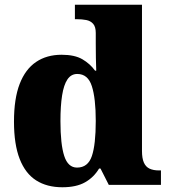

<svg xmlns="http://www.w3.org/2000/svg" viewBox="-20 -780 715 810"><path d="M243 10Q178 10 132.5 -19Q87 -48 63 -109.5Q39 -171 39 -267Q39 -364 63 -426Q87 -488 132 -518.5Q177 -549 240 -549Q295 -549 327.5 -530Q360 -511 381 -482H386Q385 -505 384.5 -536Q384 -567 384 -596V-641Q384 -667 373 -679.5Q362 -692 344 -695.5Q326 -699 304 -699H296V-760H579V-143Q579 -112 587 -94Q595 -76 611 -68.5Q627 -61 651 -61H659V0H439L404 -69H398Q376 -32 339 -11Q302 10 243 10ZM305 -73Q351 -73 367.5 -121.5Q384 -170 384 -270Q384 -365 367.5 -416.5Q351 -468 306 -468Q280 -468 264.5 -445Q249 -422 242 -377.5Q235 -333 235 -269Q235 -171 251 -122Q267 -73 305 -73Z"/></svg>

Font: Noto Serif Khmer Black
Style: Regular
Weight: 900
Version: Version 2.003